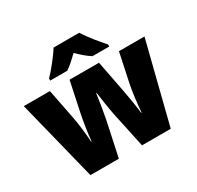

<svg xmlns="http://www.w3.org/2000/svg" viewBox="-162 -954 1170 1141"><g transform="rotate(-30 423.0 -383.0)"><path d="M512 -766H336C311 -724 255 -655 221 -620V-606H338C366 -625 391 -648 423 -679C455 -648 481 -625 511 -606H626V-620C589 -661 540 -721 512 -766ZM449 -243 501 0H698L837 -553H662L620 -355C610 -306 600 -227 596 -170H593C588 -218 576 -291 566 -341L525 -553H323L279 -344C271 -306 257 -222 253 -170H250C247 -227 237 -305 227 -355L188 -553H9L147 0H342L393 -239C403 -289 415 -366 420 -405H423C428 -369 439 -292 449 -243Z"/></g></svg>

Font: Noto Sans Arabic SemCond Blk
Style: Regular
Weight: 900
Width: 4
Designer: Monotype Design Team, Nadine Chahine, Nizar Qandah and Khaled Hosny
Foundry: Monotype Imaging Inc.
Version: Version 2.012